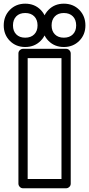

<svg xmlns="http://www.w3.org/2000/svg" viewBox="-128 -989 480 1034"><path d="M-107.9 -852.1Q-107.9 -902.3 -75 -935.8Q-42 -969.2 7.8 -969.2Q58.1 -969.2 91.1 -935.8Q124 -902.3 124 -852.1Q124 -802.2 90.8 -769Q57.6 -735.8 7.8 -735.8Q-42 -735.8 -75 -769Q-107.9 -802.2 -107.9 -852.1ZM-58.1 -852.1Q-58.1 -821.8 -40.5 -804Q-22.9 -786.1 7.8 -786.1Q38.6 -786.1 56.4 -804Q74.2 -821.8 74.2 -852.1Q74.2 -882.8 56.4 -900.9Q38.6 -918.9 7.8 -918.9Q-22.9 -918.9 -40.5 -900.9Q-58.1 -882.8 -58.1 -852.1ZM-28.8 0V-701.2Q-28.8 -711.9 -21 -719Q-13.2 -726.1 -3.9 -726.1H228Q238.8 -726.1 245.8 -718.3Q252.9 -710.4 252.9 -701.2V0Q252.9 10.7 245.1 17.8Q237.3 24.9 228 24.9H-3.9Q-14.6 24.9 -21.7 17.1Q-28.8 9.3 -28.8 0ZM21 -24.9H203.1V-675.8H21ZM100.1 -852.1Q100.1 -902.3 133.1 -935.8Q166 -969.2 215.8 -969.2Q266.1 -969.2 299.1 -935.8Q332 -902.3 332 -852.1Q332 -802.2 298.8 -769Q265.6 -735.8 215.8 -735.8Q166 -735.8 133.1 -769Q100.1 -802.2 100.1 -852.1ZM149.9 -852.1Q149.9 -821.8 167.5 -804Q185.1 -786.1 215.8 -786.1Q246.6 -786.1 264.4 -804Q282.2 -821.8 282.2 -852.1Q282.2 -882.8 264.4 -900.9Q246.6 -918.9 215.8 -918.9Q185.1 -918.9 167.5 -900.9Q149.9 -882.8 149.9 -852.1Z"/></svg>

Font: Trueno Black Outline
Style: Regular
Weight: 900
Width: 6
Designer: Julieta Ulanovsky
Foundry: Julieta Ulanovsky
Version: Version 3.001b | FøM Fix